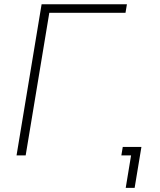

<svg xmlns="http://www.w3.org/2000/svg" viewBox="-20 -748 770 924"><path d="M590.8 -727.5 584 -686.5H217.3L103.5 0H59.6L180.2 -727.5ZM585 156.2 610.8 0H564L570.8 -41H660.6L627.9 156.2Z"/></svg>

Font: Inter Extra Light
Style: Italic
Weight: 200
Italic angle: -9.39999°
Designer: Rasmus Andersson
Foundry: rsms
Version: Version 4.000;git-3c8e0fc